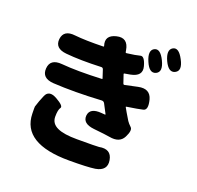

<svg xmlns="http://www.w3.org/2000/svg" viewBox="-157 -1034 1313 1278"><g transform="rotate(20 500.0 -395.0)"><path d="M462 76Q129 76 125 -134Q124 -180 125 -184Q138 -227 156 -268Q177 -320 239 -285Q301 -250 288 -233Q275 -216 275 -167Q275 -118 324 -96Q369 -75 462 -75Q608 -75 618 -77Q701 -93 714 -19Q727 54 644 68Q590 76 462 76ZM762 -203Q735 -150 660 -164Q633 -169 545 -178Q462 -187 467 -245Q473 -302 556 -295L581 -293Q586 -293 584 -297L550 -362Q543 -375 528 -374Q338 -363 187 -372Q103 -378 108 -448Q113 -518 197 -511Q309 -501 481 -509Q486 -509 484 -514L465 -572Q461 -583 449 -582Q303 -576 201 -586Q117 -594 124 -662Q132 -730 215 -720Q291 -712 417 -715Q422 -715 420 -720Q397 -790 475 -809Q553 -828 567 -743L569 -731Q570 -725 576 -726Q641 -734 669 -742Q697 -750 715 -684Q733 -617 649 -601L609 -594Q604 -593 606 -588L626 -529Q629 -521 637 -523L726 -542Q807 -559 826 -489Q844 -419 810.5 -411Q777 -403 697 -391Q692 -390 695 -386L712 -356Q732 -321 742 -306Q752 -291 770.5 -273.5Q789 -256 762 -203ZM806 -670Q763 -651 733 -722Q702 -793 740 -814Q779 -834 814 -762Q849 -690 806 -670ZM924 -720Q882 -699 849 -769Q817 -839 854 -861Q892 -883 929 -812Q967 -741 924 -720Z"/></g></svg>

Font: Resource Han Rounded KR Heavy
Style: Regular
Weight: 900
Designer: Cyano Hao (round all glyphs); Ryoko NISHIZUKA 西塚涼子 (kana, bopomofo & ideographs); Paul D. Hunt (Latin, Greek & Cyrillic)
Foundry: Cyano Hao
Version: 0.990